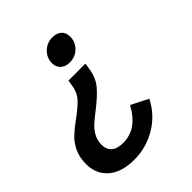

<svg xmlns="http://www.w3.org/2000/svg" viewBox="-217 -576 943 943"><g transform="rotate(-45 254.5 -105.0)"><path d="M215 -371Q215 -408 241.5 -434Q268 -460 306 -460Q337 -460 354 -444Q371 -428 371 -401Q371 -364 345 -338Q319 -312 280 -312Q250 -312 232.5 -328.5Q215 -345 215 -371ZM-17 98Q-17 50 0 15Q17 -20 41.5 -43Q66 -66 106 -95Q152 -129 175.5 -154Q199 -179 206 -216L212 -254H330L324 -216Q315 -165 285.5 -131Q256 -97 203 -56Q169 -30 149.5 -12Q130 6 117 30Q104 54 104 84Q104 117 124.5 135Q145 153 186 153Q235 153 273 126.5Q311 100 341 45L430 90Q391 166 320 208Q249 250 166 250Q79 250 31 208.5Q-17 167 -17 98Z"/></g></svg>

Font: Niramit SemiBold
Style: Italic
Weight: 600
Italic angle: -10°
Designer: Katatrad Aksorn Co.,Ltd.
Foundry: Cadson Demak Co.,Ltd.
Version: Version 1.001; ttfautohint (v1.6)